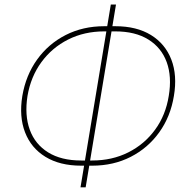

<svg xmlns="http://www.w3.org/2000/svg" viewBox="-20 -781 822 835"><path d="M333 -60.5Q240.2 -60.5 177.7 -98.9Q115.2 -137.2 88.9 -205.6Q62.5 -273.9 77.1 -363.8Q92.3 -453.6 141.4 -522Q190.4 -590.3 265.6 -628.7Q340.8 -667 433.6 -667H481.4Q574.2 -667 636.5 -628.7Q698.7 -590.3 725.1 -522Q751.5 -453.6 736.3 -363.8Q721.7 -273.9 672.6 -205.6Q623.5 -137.2 548.6 -98.9Q473.6 -60.5 380.9 -60.5ZM333 -83H380.9Q467.8 -83 538.1 -118.4Q608.4 -153.8 654.5 -217Q700.7 -280.3 713.9 -363.8Q728 -447.3 705.1 -510.5Q682.1 -573.7 625.2 -609.1Q568.4 -644.5 481.4 -644.5H433.6Q346.7 -644.5 276.4 -609.1Q206.1 -573.7 159.9 -510.5Q113.8 -447.3 99.6 -363.8Q86.4 -280.3 109.4 -217Q132.3 -153.8 189.2 -118.4Q246.1 -83 333 -83ZM330.1 33.7 461.9 -761.2H484.4L352.5 33.7Z"/></svg>

Font: Inter 20pt Thin
Style: Italic
Weight: 250
Italic angle: -9.3988°
Version: Version 4.001;git-66647c0bb